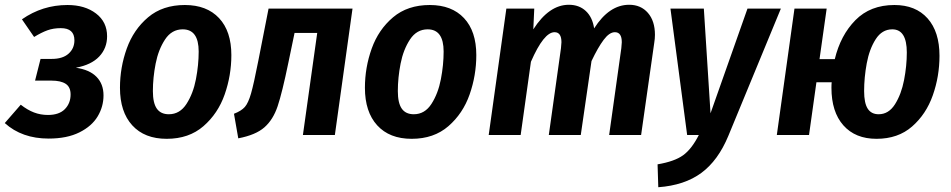

<svg xmlns="http://www.w3.org/2000/svg" viewBox="-34 -566 3989 805"><path d="M415 -414Q415 -364 382 -329Q349 -294 284 -282Q341 -274 370.5 -244Q400 -214 400 -166Q400 -119 375.5 -78Q351 -37 299 -11Q247 15 170 15Q58 15 -14 -50L53 -127Q81 -105 108.5 -94.5Q136 -84 167 -84Q214 -84 238 -108.5Q262 -133 262 -170Q262 -201 241.5 -214.5Q221 -228 182 -228H113L136 -319H183Q229 -319 253.5 -341Q278 -363 278 -397Q278 -448 221 -448Q190 -448 165 -439Q140 -430 109 -411L58 -485Q144 -545 249 -545Q322 -545 368.5 -509.5Q415 -474 415 -414Z M469 -198Q469 -283 497.5 -362.5Q526 -442 587 -493.5Q648 -545 741 -545Q833 -545 884.5 -490Q936 -435 936 -335Q936 -250 908 -170Q880 -90 819 -37Q758 16 665 16Q572 16 520.5 -40.5Q469 -97 469 -198ZM799 -350Q799 -443 732 -443Q686 -443 658 -400.5Q630 -358 618.5 -299Q607 -240 607 -184Q607 -134 623.5 -110.5Q640 -87 674 -87Q720 -87 748 -130.5Q776 -174 787.5 -234Q799 -294 799 -350Z M1370 0H1236L1296 -428H1201L1175 -303Q1149 -177 1130 -120.5Q1111 -64 1074.5 -32Q1038 0 965 14L947 -89Q978 -101 992.5 -117.5Q1007 -134 1018.5 -174Q1030 -214 1049 -311L1092 -530H1444Z M1496 -198Q1496 -283 1524.5 -362.5Q1553 -442 1614 -493.5Q1675 -545 1768 -545Q1860 -545 1911.5 -490Q1963 -435 1963 -335Q1963 -250 1935 -170Q1907 -90 1846 -37Q1785 16 1692 16Q1599 16 1547.5 -40.5Q1496 -97 1496 -198ZM1826 -350Q1826 -443 1759 -443Q1713 -443 1685 -400.5Q1657 -358 1645.5 -299Q1634 -240 1634 -184Q1634 -134 1650.5 -110.5Q1667 -87 1701 -87Q1747 -87 1775 -130.5Q1803 -174 1814.5 -234Q1826 -294 1826 -350Z M2712 -420Q2712 -404 2709 -386L2654 0H2520L2571 -364Q2573 -384 2573 -389Q2573 -431 2544 -431Q2521 -431 2497 -399Q2473 -367 2446 -310L2401 0H2267L2318 -364Q2320 -384 2320 -389Q2320 -431 2291 -431Q2246 -431 2192 -307L2149 0H2015L2089 -530H2206L2202 -443Q2268 -546 2351 -546Q2394 -546 2422 -520Q2450 -494 2457 -447Q2520 -546 2604 -546Q2653 -546 2682.5 -512Q2712 -478 2712 -420Z M3020 3Q2977 107 2906.5 159Q2836 211 2726 219L2723 123Q2794 111 2830 85Q2866 59 2896 0H2847L2777 -530H2917L2945 -91L3100 -530H3240Z M3905 -332Q3905 -246 3877 -166.5Q3849 -87 3790 -35.5Q3731 16 3641 16Q3552 16 3502 -40.5Q3452 -97 3452 -198Q3452 -213 3453 -221H3389L3358 0H3223L3297 -530H3432L3402 -318H3466Q3490 -418 3552.5 -481.5Q3615 -545 3716 -545Q3805 -545 3855 -489Q3905 -433 3905 -332ZM3768 -346Q3768 -443 3707 -443Q3664 -443 3637.5 -401.5Q3611 -360 3600 -300.5Q3589 -241 3589 -184Q3589 -134 3604 -110.5Q3619 -87 3650 -87Q3692 -87 3718.5 -129Q3745 -171 3756.5 -230.5Q3768 -290 3768 -346Z"/></svg>

Font: Fira Sans Condensed SemiBold
Style: Italic
Weight: 600
Width: 3
Italic angle: -8°
Designer: bBox Type GmbH & Carrois Corporate GbR & Edenspiekermann AG
Foundry: bBox Type GmbH & Carrois Corporate GbR & Edenspiekermann AG
Version: Version 4.301